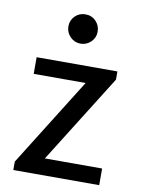

<svg xmlns="http://www.w3.org/2000/svg" viewBox="-84 -794 630 852"><g transform="rotate(10 231.5 -368.0)"><path d="M415 -474 165 -75H423V0H36V-38L285 -436H51V-511H415ZM298 -669Q298 -642 278.5 -623Q259 -604 232 -604Q205 -604 185.5 -623.5Q166 -643 166 -671Q166 -698 185 -717Q204 -736 232 -736Q260 -736 279 -716.5Q298 -697 298 -669Z"/></g></svg>

Font: Chivo
Style: Regular
Weight: 400
Designer: Hector Gatti
Foundry: Omnibus-Type
Version: Version 1.003